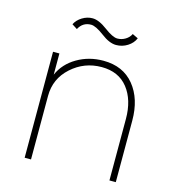

<svg xmlns="http://www.w3.org/2000/svg" viewBox="-104 -785 810 875"><g transform="rotate(15 301.0 -347.0)"><path d="M324 -520Q417 -520 469 -456.5Q521 -393 521 -290V0H491V-290Q491 -380 447.5 -435Q404 -490 324 -490Q242 -490 181.5 -435.5Q121 -381 121 -300V0H91V-500H121V-400Q145 -455 200.5 -487.5Q256 -520 324 -520ZM169 -628 144 -644Q155 -666 178 -680Q201 -694 226 -694Q256 -694 296 -664Q336 -634 358 -634Q378 -634 395.5 -644.5Q413 -655 421 -672L448 -659Q438 -635 413.5 -619.5Q389 -604 360 -604Q328 -604 289 -634Q249 -664 227 -664Q188 -664 169 -628Z"/></g></svg>

Font: Metropolitano Thin
Style: Regular
Weight: 250
Designer: Fonts by Alex Slobzheninov & Chris M. Simpson / Changes by Cristiano Sobral
Foundry: Fonts by Alex Slobzheninov & Chris M. Simpson / Changes by Cristiano Sobral
Version: Version 1.00;August 30, 2020;FontCreator 13.0.0.2681 64-bit